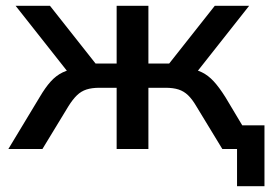

<svg xmlns="http://www.w3.org/2000/svg" viewBox="-20 -516 952 665"><path d="M801 129V0H764V-82H896V129ZM9 0 117 -179Q137 -213 155.5 -233.5Q174 -254 196.5 -265Q219 -276 250 -279L229 -249L34 -496H153L311 -296H384V-496H494V-296H566L724 -496H843L648 -249L628 -279Q658 -276 679.5 -265.5Q701 -255 720 -234.5Q739 -214 761 -179L868 0H750L660 -148Q646 -172 631.5 -186Q617 -200 598.5 -206Q580 -212 553 -212H494V0H384V-212H325Q298 -212 279.5 -206Q261 -200 246.5 -186Q232 -172 217 -148L127 0Z"/></svg>

Font: Nunito Sans 8pt SemiBold
Style: Regular
Weight: 600
Version: Version 3.101;gftools[0.9.27]